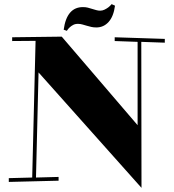

<svg xmlns="http://www.w3.org/2000/svg" viewBox="-20 -864 829 917"><path d="M38.1 -686 274.9 -689 637.2 -266.1V-664.1L527.8 -668V-686L767.1 -678.2V-660.2L654.8 -664.1L655.8 33.2L164.1 -518.1L151.9 -16.1L259.8 -19V-1L22 4.9V-13.2L133.8 -16.1L149.9 -668.9L38.1 -668ZM529.3 -836.9Q522.5 -785.6 498.8 -759.3Q475.1 -732.9 439.9 -732.9Q427.2 -732.9 416 -735.4Q404.8 -737.8 394 -741.2Q383.8 -744.1 373.5 -747.1Q363.3 -750 354 -750Q340.3 -750.5 330.3 -745.4Q320.3 -740.2 313.5 -733.9Q305.2 -726.6 299.3 -716.8L284.2 -722.2Q298.8 -830.1 376 -830.1Q388.7 -830.1 398.9 -827.6Q409.2 -825.2 418.9 -821.8Q428.7 -818.8 439 -815.9Q449.2 -813 458 -813Q469.2 -813 479.2 -817.9Q489.3 -822.8 497.1 -828.6Q505.9 -835.4 513.2 -844.2Z"/></svg>

Font: Purple Purse
Style: Regular
Weight: 400
Designer: Astigmatic (AOETI)
Foundry: Astigmatic (AOETI)
Version: Version 1.000